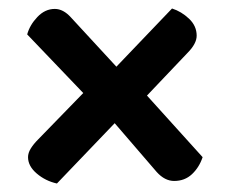

<svg xmlns="http://www.w3.org/2000/svg" viewBox="-20 -512 540 452"><path d="M326 -287 457 -142Q449 -118 432 -102Q415 -86 390 -86Q368 -86 349 -107L250 -222L114 -80Q87 -86 66.5 -103.5Q46 -121 46 -142Q46 -152 52.5 -162.5Q59 -173 70 -184L176 -293L44 -431Q50 -453 68 -472Q86 -491 109 -491Q129 -491 147 -471L254 -355L385 -492Q407 -485 425 -468Q443 -451 443 -428Q443 -409 421 -387Z"/></svg>

Font: Baloo Bhaina 2 SemiBold
Style: Regular
Weight: 600
Designer: Yesha Goshar, Manish Minz, Shuchita Grover and Ek Type
Foundry: Ek Type
Version: Version 1.640;hotconv 1.0.111;makeotfexe 2.5.65597; ttfautoh